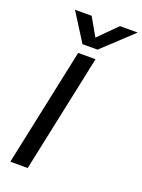

<svg xmlns="http://www.w3.org/2000/svg" viewBox="-169 -995 793 1070"><g transform="rotate(20 227.5 -459.5)"><path d="M83 -919H182L243 -812L350 -919H455L277 -753H188ZM182 -699H285L137 0H34Z"/></g></svg>

Font: Prompt
Style: Italic
Weight: 400
Italic angle: -12°
Designer: Katatrad Team
Foundry: CadsonDemak
Version: Version 1.001